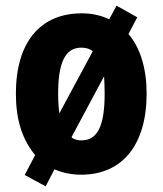

<svg xmlns="http://www.w3.org/2000/svg" viewBox="-20 -657 574 677"><path d="M497 -327C497 -415 475 -488 433 -537L464 -596L391 -637L365 -589C336 -603 304 -610 268 -610C122 -610 36 -508 36 -327C36 -237 57 -167 104 -110L67 -40L141 0L172 -60C200 -48 231 -41 266 -41C412 -41 497 -147 497 -327ZM185 -326C185 -437 210 -489 267 -489C283 -489 297 -485 307 -476L189 -257C187 -275 185 -299 185 -326ZM349 -327C349 -217 326 -162 267 -162C254 -162 241 -165 232 -173L347 -388C348 -370 349 -350 349 -327Z"/></svg>

Font: Noto Sans Tamil UI Condensed ExtraBold
Style: Regular
Weight: 800
Width: 3
Designer: Jelle Bosma - Monotype Design Team
Foundry: Monotype Imaging Inc.
Version: Version 2.004